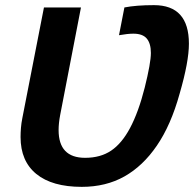

<svg xmlns="http://www.w3.org/2000/svg" viewBox="-20 -717 762 747"><path d="M298 10Q183 10 121.5 -40Q60 -90 60 -184Q60 -201 61.5 -219.5Q63 -238 67 -258L151 -688H295L214 -269Q208 -237 208 -211Q208 -103 311 -103Q371 -103 412.5 -131Q454 -159 486 -219Q519 -281 543 -376Q567 -472 567 -511Q567 -548 551 -567Q535 -586 499 -586Q477 -586 443 -580L464 -688Q510 -697 579 -697Q715 -697 715 -547Q715 -477 679 -353Q645 -230 590 -150Q536 -71 464 -30.5Q392 10 298 10Z"/></svg>

Font: Libra Sans Modern
Style: Bold Italic
Weight: 700
Italic angle: -12°
Foundry: Stefan Peev, Context Ltd
Version: Version 1.000